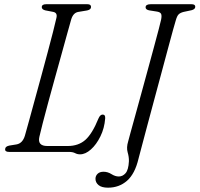

<svg xmlns="http://www.w3.org/2000/svg" viewBox="-20 -720 946 910"><path d="M306.5 0H23Q2.5 0 4.5 -14Q5 -26 24 -30L58 -35.5Q87 -40.5 98 -77Q105.5 -103.5 117.8 -148Q130 -192.5 145 -247.5Q160 -302.5 176 -360.8Q192 -419 206.2 -473Q220.5 -527 231.5 -569.5Q242.5 -612 247.5 -635.5Q253 -659 233 -663.5L194 -671Q178 -675.5 178 -686Q178 -700 198.5 -700H394.5Q411.5 -700 411.5 -687Q411.5 -674.5 393 -670.5L351 -663.5Q327 -659.5 317.5 -628Q310.5 -603.5 298.2 -559.2Q286 -515 270.8 -460Q255.5 -405 239.2 -346.2Q223 -287.5 208.2 -233.2Q193.5 -179 182.5 -136.2Q171.5 -93.5 166.5 -71Q157 -28 204 -28H301Q352 -28 384.8 -57.2Q417.5 -86.5 446.5 -158Q454.5 -177 466.5 -177Q480 -177 478.5 -158.5Q475 -112.5 456 -73.8Q437 -35 411 -11.8Q385 11.5 359.5 11.5Q346.5 11.5 335.8 5.8Q325 0 306.5 0ZM813 -623Q810 -614 800.2 -578.5Q790.5 -543 776.2 -490Q762 -437 745.2 -374.5Q728.5 -312 711.2 -248.2Q694 -184.5 678.8 -127.5Q663.5 -70.5 652.5 -28.5Q641.5 13.5 636.5 32Q619.5 104 582 136.8Q544.5 169.5 492 169.5Q461.5 169.5 447 157.2Q432.5 145 432.5 127.5Q432.5 113.5 442.5 103.8Q452.5 94 470.5 94Q490.5 94 508.2 105.2Q526 116.5 543 116.5Q561.5 116.5 575.2 100.8Q589 85 591 44Q591.5 24 585 1.8Q578.5 -20.5 587.5 -50Q589.5 -57.5 598.2 -89.8Q607 -122 620.5 -170.5Q634 -219 649.5 -276Q665 -333 680.8 -390.5Q696.5 -448 710 -498Q723.5 -548 732.5 -582.2Q741.5 -616.5 743.5 -626.5Q747.5 -646 743.5 -654.2Q739.5 -662.5 724.5 -665L686.5 -671Q670 -674.5 670 -685.5Q670.5 -700 694 -700H888Q905.5 -700 905.5 -688Q905.5 -676 887.5 -671.5L850 -663.5Q834.5 -659.5 826.8 -652Q819 -644.5 813 -623Z"/></svg>

Font: Fraunces 72pt S050 Light
Style: Italic
Weight: 300
Italic angle: -16°
Version: Version 1.000; ttfautohint (v1.8.3)